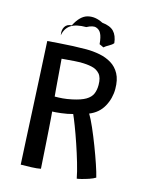

<svg xmlns="http://www.w3.org/2000/svg" viewBox="-125 -916 797 1011"><g transform="rotate(15 273.5 -410.5)"><path d="M87.5 13.5Q84.5 -42 80.5 -123.2Q76.5 -204.5 72 -297Q67.5 -389.5 62.8 -481.8Q58 -574 54 -651.5Q77.5 -653.5 114.8 -656.2Q152 -659 192 -660.8Q232 -662.5 264 -662.5Q301.5 -662.5 337.2 -655.5Q373 -648.5 402 -631Q431 -613.5 448.2 -581.8Q465.5 -550 465.5 -500Q465.5 -448.5 440.8 -404Q416 -359.5 366 -339.5Q380.5 -316 399 -273.8Q417.5 -231.5 436 -183.2Q454.5 -135 469 -92Q483.5 -49 489.5 -23.5Q477.5 -15.5 456 -8.2Q434.5 -1 415.5 3.8Q396.5 8.5 391.5 8.5Q385 -26.5 371 -74.2Q357 -122 340.5 -170.5Q324 -219 309 -258Q294 -297 285.5 -315.5Q257 -307.5 223.2 -303.5Q189.5 -299.5 175 -299.5Q176 -291 178 -264.8Q180 -238.5 182.5 -202Q185 -165.5 187.5 -126.2Q190 -87 192.2 -51.8Q194.5 -16.5 196 7Q177 11 145.2 12.2Q113.5 13.5 87.5 13.5ZM167.5 -379Q189 -379 210.8 -380.8Q232.5 -382.5 260.5 -388.5Q307.5 -398.5 332.2 -413.2Q357 -428 366 -448.8Q375 -469.5 375 -497.5Q375 -538 358 -557.2Q341 -576.5 313 -582.2Q285 -588 252 -588Q241.5 -588 219.8 -586.5Q198 -585 177.8 -583.2Q157.5 -581.5 151 -581Q152 -570 154.2 -541.2Q156.5 -512.5 159.2 -478.2Q162 -444 164.2 -416Q166.5 -388 167.5 -379ZM115 -699Q109.5 -726.5 120.5 -745Q131.5 -763.5 157.5 -764.5Q186.5 -822 226.2 -832Q266 -842 309 -819.5Q353 -815 373.2 -793.8Q393.5 -772.5 398 -732Q390.5 -722 374.2 -713.2Q358 -704.5 348 -695.5Q342 -698 336.8 -701Q331.5 -704 324.5 -706.5Q321.5 -745.5 311 -764.5Q302.5 -781 284.2 -787Q266 -793 233.5 -775.5Q178.5 -775.5 150.2 -756.8Q122 -738 115 -699Z"/></g></svg>

Font: Grandstander
Style: Regular
Weight: 400
Designer: Tyler Finck
Foundry: Etcetera Type Co
Version: Version 1.200; ttfautohint (v1.8.3)